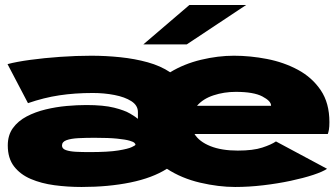

<svg xmlns="http://www.w3.org/2000/svg" viewBox="-20 -734 1340 765"><path d="M305 11Q249.5 11 197 4Q144.5 -3 102.5 -21Q60.5 -39 35.8 -71.2Q11 -103.5 11 -154.5Q11 -195.5 31.5 -223.8Q52 -252 86.2 -270Q120.5 -288 162 -298Q203.5 -308 245.8 -311.8Q288 -315.5 324 -315.5Q392.5 -315.5 434.5 -305Q476.5 -294.5 498.8 -281.2Q521 -268 529.5 -260.5V-287.5Q529.5 -314 503.5 -330.8Q477.5 -347.5 436.2 -355.5Q395 -363.5 350 -363.5Q278 -363.5 216.5 -354.2Q155 -345 91.5 -323L10 -478.5Q45.5 -488 100.8 -495.5Q156 -503 219.8 -507.5Q283.5 -512 344 -512Q401.5 -512 459.2 -506Q517 -500 568.5 -485.8Q620 -471.5 658 -446Q713 -479.5 780.8 -495.8Q848.5 -512 912 -512Q977 -512 1044 -499Q1111 -486 1167.2 -455.8Q1223.5 -425.5 1258 -374.5Q1292.5 -323.5 1292.5 -247.5Q1292.5 -228.5 1290.5 -217.2Q1288.5 -206 1286 -200H755Q774 -169.5 818.2 -151.8Q862.5 -134 927.5 -134Q988.5 -134 1025 -146Q1061.5 -158 1079.5 -170.5L1283 -61.5Q1266.5 -50 1228 -37.2Q1189.5 -24.5 1137.8 -13.5Q1086 -2.5 1028.8 4.2Q971.5 11 917 11Q851 11 777.2 -6.2Q703.5 -23.5 645 -61.5Q587.5 -25 499.8 -7Q412 11 305 11ZM765 -312.5H1060V-313.5Q1060 -331.5 1025.2 -349.8Q990.5 -368 919.5 -368Q872.5 -368 830.8 -354.2Q789 -340.5 765 -312.5ZM336 -128Q412 -128 451.5 -134.5Q491 -141 505.2 -148Q519.5 -155 519.5 -156.5V-159Q519.5 -160.5 515.5 -164.8Q511.5 -169 496.2 -173.5Q481 -178 447.8 -181.5Q414.5 -185 356.5 -185Q322 -185 292.5 -183.5Q263 -182 245 -175.5Q227 -169 227 -154Q227 -141.5 242.5 -136Q258 -130.5 283 -129.2Q308 -128 336 -128ZM724 -557H551L734.5 -714H960.5Z"/></svg>

Font: Trispace Expanded ExtraBold
Style: Regular
Weight: 800
Width: 7
Designer: Tyler Finck
Foundry: Etcetera Type Company
Version: Version 1.210; ttfautohint (v1.8.3)